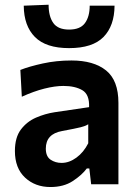

<svg xmlns="http://www.w3.org/2000/svg" viewBox="-20 -760 560 792"><path d="M188 11.5Q125 11.5 83.2 -27.5Q41.5 -66.5 41.5 -137Q41.5 -193 66.2 -225.8Q91 -258.5 128.5 -274.8Q166 -291 205 -297L347.5 -318Q349.5 -370.5 319.5 -388Q289.5 -405.5 241.5 -405.5Q207 -405.5 163.2 -394.5Q119.5 -383.5 70 -361L64 -471.5Q100.5 -486 156.5 -498.2Q212.5 -510.5 275 -510.5Q366.5 -510.5 417.5 -469.5Q468.5 -428.5 468.5 -335.5V0H356L348.5 -65H338Q317.5 -37.5 280 -13Q242.5 11.5 188 11.5ZM234 -88Q265.5 -88 295.2 -109.8Q325 -131.5 344 -169V-247.5Q334 -240.5 313.2 -235.2Q292.5 -230 236 -219.5Q169 -207.5 169 -147Q169 -114.5 188.8 -101.2Q208.5 -88 234 -88ZM265 -561.5Q169.5 -561.5 124 -607.5Q78.5 -653.5 78 -736.5L180.5 -740.5Q180.5 -692.5 199.8 -665.2Q219 -638 265 -638Q311 -638 330.5 -664.8Q350 -691.5 350 -736.5H452.5Q452 -653.5 407 -607.5Q362 -561.5 265 -561.5Z"/></svg>

Font: Heraclito SemiBold
Style: Regular
Weight: 600
Designer: Kostas Bartsokas (font) & Cristiano Sobral (main changes)
Foundry: Kostas Bartsokas (font) & Cristiano Sobral (main changes)
Version: Version 1.00;July 8, 2020;FontCreator 13.0.0.2655 64-bit